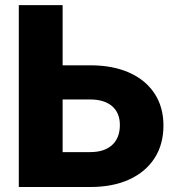

<svg xmlns="http://www.w3.org/2000/svg" viewBox="-20 -748 708 768"><path d="M230.5 -486.8H340.8Q431.2 -486.8 496.8 -457.5Q562.5 -428.2 598.1 -374Q633.8 -319.8 633.8 -246.1Q633.8 -170.4 598.1 -115.2Q562.5 -60.1 496.8 -30Q431.2 0 340.8 0H55.2V-727.5H230.5ZM230.5 -350.1V-139.6H340.8Q397.5 -139.6 428.5 -168Q459.5 -196.3 459.5 -248Q459.5 -296.4 428.5 -323.2Q397.5 -350.1 340.8 -350.1Z"/></svg>

Font: Inter Extra Bold
Style: Regular
Weight: 800
Designer: Rasmus Andersson
Foundry: rsms
Version: Version 4.000;git-3c8e0fc